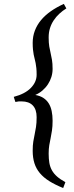

<svg xmlns="http://www.w3.org/2000/svg" viewBox="-20 -801 376 975"><path d="M316.9 -758.3Q297.9 -746.6 281.5 -731.4Q265.1 -716.3 252.9 -698Q240.7 -679.7 233.9 -658.2Q227.1 -636.7 227.1 -611.3Q227.1 -583 230.2 -564.9Q233.4 -546.9 237.1 -531Q240.7 -515.1 243.9 -497.1Q247.1 -479 247.1 -450.7Q247.1 -430.2 241 -410.4Q234.9 -390.6 223.6 -373.3Q212.4 -356 196 -341.8Q179.7 -327.6 159.2 -318.8Q183.6 -314.5 200.4 -303.5Q217.3 -292.5 227.5 -275.9Q237.8 -259.3 242.4 -237.1Q247.1 -214.8 247.1 -188Q247.1 -158.7 243.9 -138.2Q240.7 -117.7 237.1 -99.6Q233.4 -81.5 230.2 -63.5Q227.1 -45.4 227.1 -21Q227.1 5.9 230.7 26.6Q234.4 47.4 243.9 64.2Q253.4 81.1 269.8 95.5Q286.1 109.9 312 124L300.8 153.8Q259.8 137.2 230.5 118.9Q201.2 100.6 182.4 78.1Q163.6 55.7 154.8 27.8Q146 0 146 -35.2Q146 -64 149.2 -82.8Q152.3 -101.6 156 -118.9Q159.7 -136.2 162.8 -156Q166 -175.8 166 -206.1Q166 -245.6 146.2 -265.9Q126.5 -286.1 89.8 -286.1H79.6Q76.7 -286.1 74.2 -285.9Q71.8 -285.6 68.6 -284.9Q65.4 -284.2 58.1 -283.2L49.8 -309.1Q107.4 -324.2 136.7 -354.5Q166 -384.8 166 -421.4Q166 -440.9 164.6 -455.1Q163.1 -469.2 160.9 -480.7Q158.7 -492.2 156 -502.2Q153.3 -512.2 151.1 -523.4Q148.9 -534.7 147.5 -549.1Q146 -563.5 146 -583.5Q146 -616.2 157 -645.3Q168 -674.3 188.5 -699Q209 -723.6 238.3 -744.1Q267.6 -764.6 304.2 -781.2Z"/></svg>

Font: Gentium Plus Cyr
Style: Regular
Weight: 400
Designer: J. Victor Gaultney, Annie Olsen, Iska Routamaa, Becca Hirsbrunner
Foundry: SIL International
Version: Version 5.000